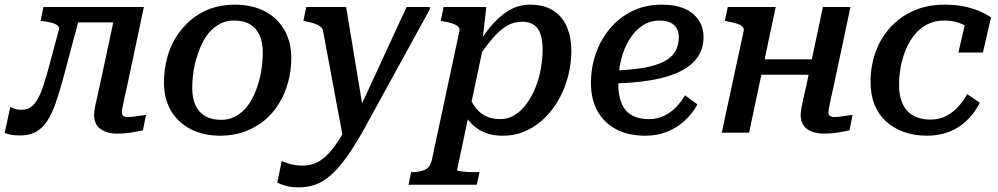

<svg xmlns="http://www.w3.org/2000/svg" viewBox="-33 -568 4272 822"><path d="M169 -255Q155 -204 140.5 -169Q126 -134 107 -116Q88 -98 59 -98Q41 -98 28.5 -102.5Q16 -107 11 -110L-13 1Q-5 5 12 8.5Q29 12 53 12Q92 12 120 -3Q148 -18 168.5 -49Q189 -80 205.5 -127.5Q222 -175 239 -238L319 -538H153L141 -479L154 -477Q176 -474 191.5 -469.5Q207 -465 214.5 -458Q222 -451 219 -440ZM269 -472H483L499 -538H283ZM489 -88Q489 -95 491.5 -109Q494 -123 499.5 -147.5Q505 -172 513 -208L583 -538H466L395 -206Q387 -167 381 -142.5Q375 -118 372.5 -102.5Q370 -87 370 -74Q370 -36 397 -16Q424 4 468 4Q490 4 509 2Q528 0 546 -3.5Q564 -7 579 -10L592 -76Q582 -75 569 -73Q556 -71 542 -69Q528 -67 514 -67Q501 -67 495 -72Q489 -77 489 -88Z M1069 -198Q1077 -222 1082 -246Q1087 -270 1089.5 -295Q1092 -320 1092 -343Q1092 -386 1078.5 -416.5Q1065 -447 1038 -463.5Q1011 -480 968 -480Q938 -480 914 -468.5Q890 -457 871 -438Q852 -419 838 -393Q824 -367 814 -337Q806 -314 800.5 -289.5Q795 -265 792.5 -240Q790 -215 790 -192Q790 -149 803.5 -118.5Q817 -88 844.5 -71.5Q872 -55 914 -55Q944 -55 968.5 -66.5Q993 -78 1011.5 -97Q1030 -116 1044.5 -142Q1059 -168 1069 -198ZM669 -215Q669 -269 682 -318.5Q695 -368 721 -409.5Q747 -451 784 -482.5Q821 -514 868 -531Q915 -548 972 -548Q1045 -548 1099 -520.5Q1153 -493 1183.5 -441.5Q1214 -390 1214 -319Q1214 -265 1200.5 -216Q1187 -167 1161.5 -125Q1136 -83 1099 -52.5Q1062 -22 1014.5 -4.5Q967 13 910 13Q838 13 783.5 -15Q729 -43 699 -94Q669 -145 669 -215Z M1438 36 1486 -13 1524 -84 1449 -538H1278L1266 -479L1278 -476Q1299 -472 1314 -467Q1329 -462 1338.5 -454.5Q1348 -447 1350 -436ZM1493 -74 1466 -54Q1436 5 1410 43Q1384 81 1360 102.5Q1336 124 1312 132.5Q1288 141 1263 141Q1229 141 1205.5 133Q1182 125 1173 122L1154 214Q1163 219 1187 226.5Q1211 234 1247 234Q1285 234 1318.5 222Q1352 210 1384.5 181Q1417 152 1451.5 104Q1486 56 1526 -16Q1554 -67 1582 -118Q1610 -169 1638.5 -221Q1667 -273 1695 -324Q1723 -375 1751 -426Q1779 -477 1807 -528V-538H1708Q1681 -480 1654 -422Q1627 -364 1600.5 -306Q1574 -248 1547 -190Q1520 -132 1493 -74Z M1716 223 1727 169H1729Q1764 169 1786.5 158.5Q1809 148 1816 116L1934 -436Q1936 -447 1928 -454.5Q1920 -462 1903.5 -467.5Q1887 -473 1864 -477L1854 -479L1866 -538H2049L2031 -381L2040 -388L1924 159Q1923 162 1930 163.5Q1937 165 1948.5 166.5Q1960 168 1973 168.5Q1986 169 1997 169H2020L2008 223ZM1927 -147 1968 -182Q1978 -144 1996.5 -116Q2015 -88 2042.5 -73Q2070 -58 2108 -58Q2143 -58 2171.5 -76Q2200 -94 2222 -124.5Q2244 -155 2259.5 -193.5Q2275 -232 2282.5 -274Q2290 -316 2290 -355Q2290 -394 2281.5 -420.5Q2273 -447 2253.5 -461Q2234 -475 2202 -475Q2166 -475 2135.5 -456.5Q2105 -438 2074 -401.5Q2043 -365 2006 -310L1989 -340Q2026 -403 2063.5 -449.5Q2101 -496 2143.5 -522Q2186 -548 2238 -548Q2294 -548 2333.5 -524Q2373 -500 2393 -455Q2413 -410 2413 -349Q2413 -297 2400 -245Q2387 -193 2362 -147Q2337 -101 2301 -65Q2265 -29 2219.5 -8Q2174 13 2119 13Q2065 13 2026.5 -8Q1988 -29 1964 -65.5Q1940 -102 1927 -147Z M2729 13Q2658 13 2606 -14Q2554 -41 2525.5 -91.5Q2497 -142 2497 -213Q2497 -279 2518 -339Q2539 -399 2579 -446.5Q2619 -494 2675 -521Q2731 -548 2800 -548Q2860 -548 2899.5 -530Q2939 -512 2959 -480.5Q2979 -449 2979 -409Q2979 -361 2954 -324Q2929 -287 2878.5 -262Q2828 -237 2753.5 -224.5Q2679 -212 2580 -210L2586 -266Q2666 -268 2721 -277.5Q2776 -287 2809.5 -304.5Q2843 -322 2858 -348Q2873 -374 2873 -408Q2873 -431 2864 -447Q2855 -463 2836.5 -471.5Q2818 -480 2791 -480Q2751 -480 2718.5 -459Q2686 -438 2662.5 -400.5Q2639 -363 2626.5 -314Q2614 -265 2614 -209Q2614 -157 2629 -123.5Q2644 -90 2673 -74Q2702 -58 2744 -58Q2781 -58 2810 -72Q2839 -86 2861.5 -109.5Q2884 -133 2900 -160L2953 -121Q2930 -80 2897 -50Q2864 -20 2822 -3.5Q2780 13 2729 13Z M3171 -248H3482L3496 -314H3185ZM3057 0H3174L3288 -538H3083L3070 -479L3083 -476Q3107 -472 3123 -466.5Q3139 -461 3146 -453.5Q3153 -446 3151 -436ZM3514 -88Q3514 -95 3516.5 -109Q3519 -123 3524.5 -147.5Q3530 -172 3538 -208L3608 -538H3490L3420 -206Q3411 -167 3405.5 -142.5Q3400 -118 3397.5 -102.5Q3395 -87 3395 -74Q3395 -49 3407 -31.5Q3419 -14 3441.5 -5Q3464 4 3493 4Q3514 4 3533.5 2Q3553 0 3571 -3.5Q3589 -7 3604 -10L3617 -76Q3607 -75 3594 -73Q3581 -71 3567 -69Q3553 -67 3538 -67Q3526 -67 3520 -72Q3514 -77 3514 -88Z M3950 -56Q3990 -56 4020 -72.5Q4050 -89 4072 -114Q4094 -139 4108 -165L4162 -128Q4138 -82 4104.5 -50.5Q4071 -19 4028.5 -3Q3986 13 3936 13Q3883 13 3838.5 -2.5Q3794 -18 3761.5 -47Q3729 -76 3711.5 -119Q3694 -162 3694 -217Q3694 -285 3715.5 -345Q3737 -405 3778.5 -450.5Q3820 -496 3878.5 -522Q3937 -548 4011 -548Q4060 -548 4098.5 -539.5Q4137 -531 4164.5 -518.5Q4192 -506 4210 -494L4175 -343H4070L4102 -480Q4114 -479 4122.5 -472Q4131 -465 4135.5 -456Q4140 -447 4140.5 -437.5Q4141 -428 4137 -421Q4127 -438 4109.5 -451Q4092 -464 4067 -472Q4042 -480 4009 -480Q3969 -480 3937.5 -464Q3906 -448 3883 -420Q3860 -392 3845.5 -357Q3831 -322 3823.5 -282.5Q3816 -243 3816 -205Q3816 -156 3831.5 -123Q3847 -90 3877 -73Q3907 -56 3950 -56Z"/></svg>

Font: Roboto Serif Medium
Style: Italic
Weight: 500
Italic angle: -10°
Designer: Greg Gazdowicz
Foundry: Commercial Type
Version: Version 1.008